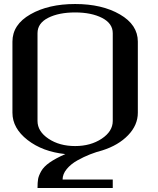

<svg xmlns="http://www.w3.org/2000/svg" viewBox="-20 -770 790 957"><path d="M542 -167V-604.5Q542 -653.3 488.8 -680.7Q435.5 -708 354.5 -708Q273.4 -708 220.2 -681.2Q167 -654.3 167 -604.5V-167Q167 -115.2 221.7 -78.6Q276.4 -42 354.5 -42Q431.6 -42 486.8 -78.6Q542 -115.2 542 -167ZM305.7 -2Q192.4 -13.7 117.2 -72.3Q42 -130.9 42 -208V-562.5Q42 -647.5 131.8 -698.7Q221.7 -750 354.5 -750Q488.3 -750 577.6 -698.2Q667 -646.5 667 -562.5V-208Q667 -146.5 618.7 -96.2Q570.3 -45.9 490.2 -20.5Q460 -12.7 428.7 -0.5Q397.5 11.7 365.2 29.8Q333 47.9 312.5 72.8Q292 97.7 292 125H542V167H167Q167 138.7 169.9 122.1Q172.9 105.5 185.5 83Q198.2 60.5 227.5 40Q256.8 19.5 305.7 -2Z"/></svg>

Font: okolaks
Style: Bold
Weight: 600
Width: 8
Version: Version 000.6.0